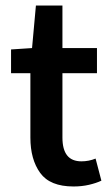

<svg xmlns="http://www.w3.org/2000/svg" viewBox="-20 -665 401 695"><path d="M246 10Q161 10 125.5 -39Q90 -88 90 -167V-400H20V-486L96 -491L110 -645H206V-491H331V-400H206V-167Q206 -124 223 -102.5Q240 -81 275 -81Q288 -81 301 -83.5Q314 -86 326 -91L347 -11Q328 -2 302 4Q276 10 246 10Z"/></svg>

Font: Mada SemiBold
Style: Regular
Weight: 600
Designer: Khaled Hosny
Version: Version 1.5